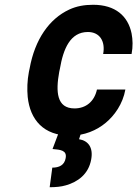

<svg xmlns="http://www.w3.org/2000/svg" viewBox="-20 -558 577 804"><path d="M228 -257 231 -271C245 -353 274 -424 348 -424C397 -424 422 -386 412 -332H531C537 -363 536 -392 531 -418C516 -491 463 -538 370 -538C333 -538 300 -532 270 -518C186 -479 126 -393 104 -271L101 -257C94 -220 93 -184 96 -152C106 -57 162 10 274 10C333 10 385 -12 423 -44C459 -74 494 -122 505 -183H386C375 -133 340 -104 292 -104C217 -104 213 -174 228 -257ZM255 104C250 134 227 144 199 144L188 226C213 226 236 224 256 218C305 204 351 172 362 109C371 59 349 31 311 25L320 -3H226L200 66C233 69 261 71 255 104Z"/></svg>

Font: Asimov
Style: NarIt
Weight: 500
Designer: Google
Version: Version 2.000980; 2014